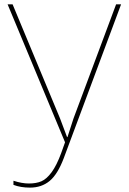

<svg xmlns="http://www.w3.org/2000/svg" viewBox="-20 -650 593 885"><path d="M515.1 -629.9H538.1L273.9 79.1Q245.6 153.8 208.5 184.3Q171.4 214.8 118.2 214.8Q75.2 214.8 42 202.1V183.1Q81.1 195.8 112.8 195.8Q147.5 195.8 171.1 185.5Q194.8 175.3 218 143.8Q241.2 112.3 262.2 55.2L279.8 5.9L15.1 -629.9H38.1L256.8 -104L289.1 -18.1H291L318.8 -104Z"/></svg>

Font: Sinkin Sans 100 Thin
Style: Regular
Weight: 100
Designer: Keith Bates
Foundry: K-Type
Version: Sinkin Sans (version 1.0)  by Keith Bates   •   © 2014   www